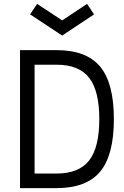

<svg xmlns="http://www.w3.org/2000/svg" viewBox="-20 -968 640 988"><path d="M271 0H83V-710H271Q425 -710 495.5 -625Q566 -540 566 -355Q566 -170 495.5 -85Q425 0 271 0ZM158 -635V-75H271Q386 -75 438.5 -142Q491 -209 491 -355Q491 -501 438.5 -568Q386 -635 271 -635ZM300 -785 135 -894 171 -948 300 -863 428 -948 464 -894Z"/></svg>

Font: Orbit
Style: Regular
Weight: 400
Designer: Sooun Cho
Foundry: JAMO
Version: Version 1.000; ttfautohint (v1.8.4.7-5d5b);gftools[0.9.29]